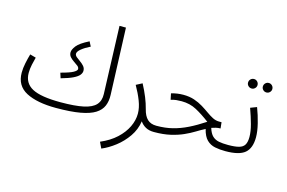

<svg xmlns="http://www.w3.org/2000/svg" viewBox="-113 -973 2190 1466"><g transform="rotate(15 982.0 -239.5)"><path d="M336 -207 323 -248Q395 -267 421 -282Q447 -297 447 -309Q447 -323 433.5 -333.5Q420 -344 402.5 -355.5Q385 -367 371.5 -382Q358 -397 358 -418Q358 -440 381.5 -470.5Q405 -501 477 -537L496 -500Q453 -479 427 -457.5Q401 -436 401 -419Q401 -406 414.5 -394.5Q428 -383 445.5 -371Q463 -359 476.5 -343.5Q490 -328 490 -307Q490 -290 477 -273.5Q464 -257 430.5 -240.5Q397 -224 336 -207Z M360 21Q210 21 124 -24Q38 -69 38 -172Q38 -208 46.5 -248.5Q55 -289 65 -323L112 -310Q105 -285 97.5 -250.5Q90 -216 90 -184Q90 -103 158.5 -66.5Q227 -30 382 -30Q496 -30 563 -44.5Q630 -59 659 -91Q688 -123 686 -176L667 -710H718L738 -183Q740 -134 724 -96Q708 -58 667 -32Q626 -6 551 7.5Q476 21 360 21Z M775 231 752 183Q827 151 876.5 105Q926 59 951 6.5Q976 -46 976 -98Q976 -145 955.5 -198Q935 -251 903 -307L951 -332Q978 -281 996.5 -235Q1015 -189 1025 -149Q1038 -96 1064.5 -71Q1091 -46 1136 -46Q1151 -46 1157 -39Q1163 -32 1163 -22Q1163 -11 1154.5 -3Q1146 5 1130 5Q1091 5 1064 -10Q1037 -25 1020 -50Q1010 17 971.5 72.5Q933 128 880.5 168.5Q828 209 775 231Z M1130 5 1137 -46Q1205 -46 1263 -60.5Q1321 -75 1379 -103.5Q1437 -132 1504 -176Q1446 -220 1393 -248.5Q1340 -277 1275 -277Q1252 -277 1233 -275Q1214 -273 1190 -266L1180 -314Q1226 -328 1275 -328Q1324 -328 1362 -315Q1400 -302 1431 -283Q1462 -264 1488.5 -245Q1515 -226 1539.5 -213.5Q1564 -201 1590 -201H1610L1615 -153Q1596 -153 1579 -149Q1562 -145 1545 -139Q1558 -97 1578.5 -77.5Q1599 -58 1629 -52Q1659 -46 1702 -46Q1716 -46 1722 -39Q1728 -32 1728 -22Q1728 -11 1719.5 -3Q1711 5 1695 5Q1650 5 1612.5 -2.5Q1575 -10 1547.5 -36.5Q1520 -63 1506 -120Q1473 -103 1438 -81.5Q1403 -60 1359.5 -40.5Q1316 -21 1260 -8Q1204 5 1130 5Z M1882 -509Q1866 -509 1855 -520Q1844 -531 1844 -546Q1844 -562 1855 -573Q1866 -584 1882 -584Q1897 -584 1908 -573Q1919 -562 1919 -546Q1919 -531 1908 -520Q1897 -509 1882 -509ZM1765 -509Q1749 -509 1738 -520Q1727 -531 1727 -546Q1727 -562 1738 -573Q1749 -584 1765 -584Q1780 -584 1791 -573Q1802 -562 1802 -546Q1802 -531 1791 -520Q1780 -509 1765 -509Z M1695 5 1702 -46Q1756 -46 1787.5 -54.5Q1819 -63 1832 -85Q1845 -107 1845 -147Q1845 -190 1830 -245.5Q1815 -301 1792 -364L1842 -383Q1864 -326 1879 -265Q1894 -204 1894 -158Q1894 -72 1849 -33.5Q1804 5 1695 5Z"/></g></svg>

Font: Noto Sans Arabic SemCond Light
Style: Regular
Weight: 300
Width: 4
Designer: Monotype Design Team, Nadine Chahine, Nizar Qandah and Khaled Hosny
Foundry: Monotype Imaging Inc.
Version: Version 2.012; ttfautohint (v1.8.4.7-5d5b)